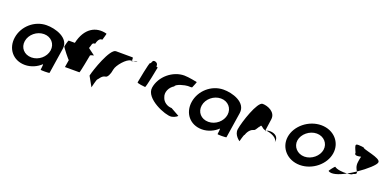

<svg xmlns="http://www.w3.org/2000/svg" viewBox="-3 -1567 4915 2418"><g transform="rotate(20 2454.5 -358.0)"><path d="M68 -274C44 -118 145 8 305 8C386 8 464 -28 518 -80C523 -76 513 -4 513 -4C512 3 631 2 632 -5L685 -347C708 -500 510 -558 391 -556C231 -554 92 -430 68 -274ZM202 -274C216 -366 305 -440 401 -440C496 -440 562 -366 548 -274C534 -184 447 -109 350 -109C251 -109 188 -184 202 -274Z M693 -383C691 -372 804 -232 805 -239L789 -140H983C990 -140 1033 -372 1035 -383C1037 -394 1090 -402 1082 -402L992 -469C1012 -514 1000 -546 1046 -546C1064 -618 1091 -626 1114 -625C1116 -636 1143 -714 1136 -714C986 -754 848 -677 802 -469H720C713 -469 695 -394 693 -383Z M1117 -145 1190 -14C1189 -6 1217 -135 1228 -135C1239 -142 1261 -194 1308 -201C1338 -201 1363 -258 1372 -318C1381 -378 1486 -501 1542 -501C1542 -501 1547 -502 1555 -503C1556 -520 1555 -546 1549 -546C1549 -546 1407 -547 1325 -547C1245 -547 1134 -225 1117 -145ZM1555 -503C1555 -498 1554 -494 1554 -491C1554 -494 1561 -500 1571 -505C1565 -504 1560 -504 1555 -503ZM1571 -505C1602 -510 1642 -517 1615 -517C1599 -517 1583 -511 1571 -505Z M1715 -272C1713 -260 1810 -249 1823 -249C1835 -249 1886 -518 1888 -530C1889 -534 1881 -538 1868 -541C1870 -548 1871 -556 1868 -564C1862 -588 1835 -602 1811 -594C1805 -594 1796 -578 1787 -554H1780C1767 -554 1717 -284 1715 -272Z M1909 -272C1885 -118 2185 0 2261 -11C2320 -22 2347 -52 2339 -52L2228 -114C2172 -114 2112 -150 2095 -210C2070 -270 2104 -346 2166 -382C2171 -416 2293 -445 2326 -445C2360 -445 2382 -441 2384 -452C2386 -462 2420 -530 2412 -530C2412 -530 2298 -554 2240 -554C2085 -554 1933 -428 1909 -272Z M2439 -274C2415 -118 2516 8 2676 8C2757 8 2835 -28 2889 -80C2894 -76 2884 -4 2884 -4C2883 3 3002 2 3003 -5L3056 -347C3079 -500 2881 -558 2762 -556C2602 -554 2463 -430 2439 -274ZM2573 -274C2587 -366 2676 -440 2772 -440C2867 -440 2933 -366 2919 -274C2905 -184 2818 -109 2721 -109C2622 -109 2559 -184 2573 -274Z M3102 -149C3090 -68 3174 -14 3174 -14C3173 -6 3197 -112 3208 -112C3227 -171 3264 -200 3293 -208C3323 -208 3358 -314 3350 -261C3361 -331 3385 -256 3434 -254C3438 -281 3446 -346 3456 -409C3471 -510 3358 -556 3288 -556C3218 -556 3117 -250 3102 -149ZM3434 -254C3434 -246 3434 -242 3435 -241C3434 -237 3435 -246 3447 -254ZM3447 -254C3501 -250 3606 -215 3596 -149L3599 -170C3608 -228 3558 -264 3494 -264C3470 -264 3456 -259 3447 -254Z M3726 -274C3703 -121 3821 8 3989 8C4157 8 4313 -121 4336 -274C4360 -428 4243 -556 4075 -556C3907 -556 3750 -428 3726 -274ZM3856 -274C3870 -362 3961 -438 4057 -438C4153 -438 4220 -362 4206 -274C4193 -188 4103 -111 4007 -111C3911 -111 3843 -188 3856 -274Z M4356 -46C4398 -14 4490 -43 4586 -95C4527 -91 4450 -98 4418 -124C4410 -124 4358 -56 4356 -46ZM4597 -378C4591 -340 4632 -344 4680 -354C4673 -333 4670 -306 4666 -279C4657 -218 4682 -184 4694 -161C4809 -239 4908 -329 4909 -362C4919 -424 4668 -450 4672 -475C4548 -490 4546 -490 4597 -378ZM4586 -95C4625 -98 4655 -105 4656 -114C4704 -128 4705 -140 4694 -161C4658 -137 4622 -114 4586 -95Z"/></g></svg>

Font: Ampere
Style: SCIta
Weight: 400
Version: Version 1